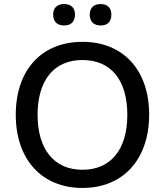

<svg xmlns="http://www.w3.org/2000/svg" viewBox="-20 -921 815 950"><path d="M478 -795C513 -795 531 -814 531 -849C531 -882 512 -901 478 -901C444 -901 424 -882 424 -849C424 -814 444 -795 478 -795ZM297 -795C332 -795 351 -814 351 -849C351 -882 332 -901 297 -901C263 -901 243 -882 243 -849C243 -814 263 -795 297 -795ZM388 9C589 9 718 -132 718 -354C718 -575 589 -714 388 -714C186 -714 58 -575 58 -353C58 -132 187 9 388 9ZM388 -81C248 -81 166 -182 166 -353C166 -525 248 -624 388 -624C529 -624 610 -525 610 -353C610 -181 528 -81 388 -81Z"/></svg>

Font: Nunito SemiBold
Style: Regular
Weight: 600
Designer: Vernon Adams
Foundry: Vernon Adams
Version: Version 3.602